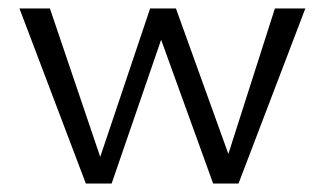

<svg xmlns="http://www.w3.org/2000/svg" viewBox="-20 -434 767 454"><path d="M702 -414 544 0H484L361 -340L244 0H183L26 -414H98L217 -63L335 -414H396L520 -70L630 -414Z"/></svg>

Font: Ysabeau Infant
Style: Regular
Weight: 400
Designer: Christian Thalmann (Catharsis Fonts)
Version: Version 0.003